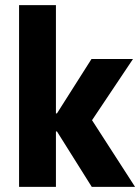

<svg xmlns="http://www.w3.org/2000/svg" viewBox="-20 -725 544 745"><path d="M54 0V-705H197V-285H201L335 -496H496L318 -230L322 -282L504 0H336L201 -215H197V0Z"/></svg>

Font: Nunito Sans 10pt Condensed ExtraBold
Style: Regular
Weight: 800
Width: 3
Designer: Vernon Adams
Foundry: Vernon Adams
Version: Version 3.101;gftools[0.9.27]